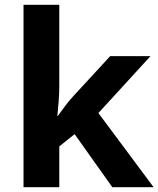

<svg xmlns="http://www.w3.org/2000/svg" viewBox="-20 -873 660 800"><path d="M227 -513V-853H78V-93H227V-263L291 -314L448 -93H620L390 -402L607 -639H439L286 -473C262 -447 241 -418 221 -390H219C223 -431 227 -472 227 -513Z"/></svg>

Font: Noto Sans Kannada UI
Style: Bold
Weight: 700
Designer: Jelle Bosma - Monotype Design Team
Foundry: Monotype Imaging Inc.
Version: Version 2.005